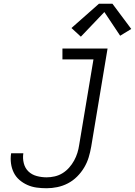

<svg xmlns="http://www.w3.org/2000/svg" viewBox="-20 -993 718 1021"><path d="M228 8Q201 8 175 4.5Q149 1 125.5 -9.5Q102 -20 83 -36.5Q64 -53 53 -75.5Q42 -98 38.5 -124Q35 -150 39 -177Q39 -177 39.5 -177.5Q40 -178 40 -178H104Q104 -178 104 -178Q104 -178 104 -177Q100 -151 106.5 -125Q113 -99 131 -81.5Q149 -64 175 -57Q201 -50 228 -50Q249 -50 271 -55Q293 -60 312.5 -72Q332 -84 347.5 -101.5Q363 -119 374 -139Q385 -159 391.5 -180Q398 -201 401 -222L477 -677H312V-735H552L465 -213Q460 -184 451.5 -156Q443 -128 427.5 -102Q412 -76 390 -54Q368 -32 341 -18Q314 -4 285 2Q256 8 228 8ZM410 -798 360 -844 506 -973H578L678 -839L619 -803L535 -929Z"/></svg>

Font: Iosevka Curly LtExObl
Style: Regular
Weight: 300
Width: 7
Italic angle: -9°
Monospace: yes
Designer: Belleve Invis
Foundry: Belleve Invis
Version: Version 11.1.0; ttfautohint (v1.8.3)